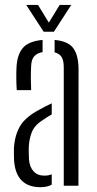

<svg xmlns="http://www.w3.org/2000/svg" viewBox="-20 -772 402 798"><path d="M49.5 -397.5Q48 -422 47.8 -445.2Q47.5 -468.5 48.5 -489Q50.5 -544 74.8 -572.5Q99 -601 157 -606V-555.5Q135.5 -552 123 -538.8Q110.5 -525.5 109.5 -498Q108 -472.5 108.2 -443.2Q108.5 -414 109.5 -397.5ZM245 0V-492.5Q245 -519.5 236.5 -534.2Q228 -549 207 -554.5V-606Q263.5 -601 285 -571.2Q306.5 -541.5 306.5 -482L306 0ZM38.5 -105Q38 -118.5 37.8 -130.5Q37.5 -142.5 38 -157Q41 -208.5 62.8 -246.8Q84.5 -285 145 -317Q156 -323 168.8 -329.8Q181.5 -336.5 195 -342.5V-296.5Q186 -291.5 176.2 -285.2Q166.5 -279 155 -271Q122 -250 111 -219.5Q100 -189 99.5 -156Q99.5 -142 99.8 -130.2Q100 -118.5 100.5 -109Q103 -78 119.5 -60Q136 -42 164 -42Q182 -42 195 -47.5V-4.5Q176 6 148.5 6Q46.5 6 38.5 -105ZM161.5 -640 89 -751.5H138L183 -678L228 -751.5H276L204 -640Z"/></svg>

Font: Big Shoulders Stencil Text Light
Style: Regular
Weight: 300
Designer: Patric King
Foundry: XO Type Co
Version: Version 1.000